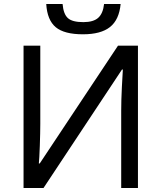

<svg xmlns="http://www.w3.org/2000/svg" viewBox="-20 -943 808 963"><path d="M98.1 -713.9H182.1V-321.8Q182.1 -280.3 179.7 -211.9Q177.2 -143.6 174.8 -123H179.2L571.8 -713.9H671.9V0H587.9V-388.2Q587.9 -439 591.3 -506.6Q594.7 -574.2 596.2 -594.2H591.8L198.2 0H98.1ZM396 -771Q302.2 -771 259.5 -806.6Q216.8 -842.3 211.9 -922.9H293.9Q298.3 -872.1 320.6 -852.1Q342.8 -832 397.9 -832Q448.2 -832 472.4 -853.5Q496.6 -875 502 -922.9H585Q577.6 -843.8 531.7 -807.4Q485.8 -771 396 -771Z"/></svg>

Font: NotoSans
Style: Regular
Weight: 400
Designer: Monotype Design team
Foundry: Monotype Imaging Inc.
Version: Version 1.04; ttfautohint (v1.4.1)